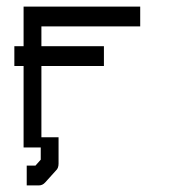

<svg xmlns="http://www.w3.org/2000/svg" viewBox="-20 -496 526 582"><path d="M23.5 -326V-356H51.5V-476H405V-416H105.5V-356H295V-326V-296H105.5V-80H130.5H157.5V0Q157.5 14 149.5 21L117 57Q109 66 98 66H61V36V6H87.5L103.5 -12V-49H51.5V-296H23.5Z"/></svg>

Font: 3270 Nerd Font Mono SemCond
Style: Regular
Weight: 400
Monospace: yes
Version: Version 3.0.1;Nerd Fonts 3.1.1